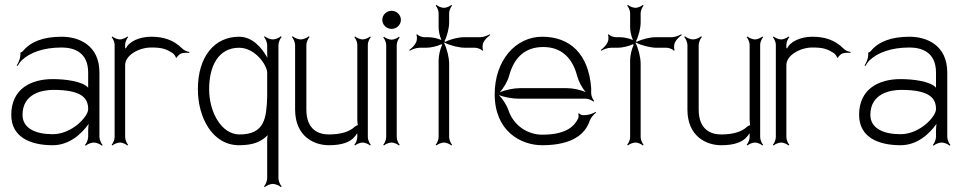

<svg xmlns="http://www.w3.org/2000/svg" viewBox="-20 -582 3922 784"><path d="M72 -113C72 -200 153 -215 198 -215C320 -215 340 -177 340 -136C340 -106 274 -34 195 -34C127 -34 72 -57 72 -113ZM26 -113C26 -20 107 11 195 11C262 11 311 -33 342 -76C341 -67 340 -57 340 -49V-23C340 -12 333 4 327 10L330 13C336 7 352 0 363 0C374 0 390 7 396 13L399 10C393 4 386 -12 386 -23V-286C386 -396 304 -432 232 -432C157 -432 106 -412 75 -375C74 -373 67 -367 66 -369L63 -366C64 -365 63 -350 62 -347C59 -335 54 -323 48 -315L52 -313C55 -319 62 -329 69 -336C102 -367 156 -388 232 -388C280 -388 340 -370 340 -286V-224C317 -250 248 -259 195 -259C108 -259 26 -220 26 -113Z M436 9 439 12C444 7 459 0 470 0C480 0 495 7 500 12L503 9C498 4 491 -11 491 -22V-316C491 -357 548 -388 597 -388C640 -388 657 -383 685 -365C690 -362 698 -351 698 -347L702 -346C702 -351 713 -360 718 -363C728 -367 745 -367 753 -366V-370C745 -371 731 -376 724 -384C687 -421 644 -432 597 -432C549 -432 506 -412 494 -384L491 -386V-400C491 -410 498 -425 503 -430L500 -433C495 -428 480 -421 470 -421C459 -421 444 -428 439 -433L436 -430C441 -425 448 -410 448 -400V-22C448 -11 441 4 436 9Z M834 -218C834 -314 873 -387 956 -387C1023 -387 1071 -315 1071 -285V-187C1068 -100 1061 -33 958 -33C886 -33 834 -121 834 -218ZM788 -218C788 -101 848 11 956 11C1014 11 1046 -3 1073 -30C1072 -24 1071 -17 1071 -11V146C1071 157 1064 173 1058 179L1061 182C1067 176 1083 169 1094 169C1105 169 1121 176 1127 182L1130 179C1124 173 1117 157 1117 146V-398C1117 -409 1124 -425 1130 -431L1127 -434C1121 -428 1105 -421 1094 -421C1083 -421 1067 -428 1061 -434L1058 -431C1064 -425 1071 -409 1071 -398V-371C1071 -364 1071 -354 1072 -346C1048 -388 1011 -432 956 -432C856 -432 788 -351 788 -218Z M1172 -431C1178 -425 1185 -409 1185 -398V-135C1185 -25 1262 11 1323 11C1375 11 1411 -1 1430 -26C1432 -29 1436 -34 1439 -38V-22C1439 -11 1432 4 1427 9L1430 12C1435 7 1450 0 1461 0C1471 0 1486 7 1491 12L1494 9C1489 4 1482 -11 1482 -22V-400C1482 -410 1489 -425 1494 -430L1491 -433C1486 -428 1471 -421 1461 -421C1450 -421 1435 -428 1430 -433L1427 -430C1432 -425 1439 -410 1439 -400V-92C1439 -89 1440 -77 1441 -71C1437 -70 1432 -67 1429 -65C1409 -45 1373 -33 1323 -33C1282 -33 1231 -51 1231 -135V-398C1231 -409 1238 -425 1244 -431L1241 -434C1235 -428 1219 -421 1208 -421C1197 -421 1181 -428 1175 -434Z M1545 9 1548 12C1553 7 1568 0 1579 0C1589 0 1604 7 1609 12L1612 9C1607 4 1600 -11 1600 -22V-399C1600 -409 1607 -424 1612 -429L1609 -432C1604 -427 1589 -420 1579 -420C1568 -420 1553 -427 1548 -432L1545 -429C1550 -424 1557 -409 1557 -399V-22C1557 -11 1550 4 1545 9ZM1541 -501C1541 -481 1558 -464 1579 -464C1600 -464 1617 -481 1617 -501C1617 -521 1600 -538 1579 -538C1558 -538 1541 -521 1541 -501Z M1651 -378 1653 -375C1662 -380 1679 -387 1693 -387H1720C1738 -387 1766 -393 1784 -402L1783 -401L1785 -399L1786 -400C1777 -382 1771 -354 1771 -336V-22C1771 -11 1764 4 1759 9L1762 12C1767 7 1782 0 1793 0C1803 0 1818 7 1823 12L1826 9C1821 4 1814 -11 1814 -22V-322C1814 -347 1805 -384 1793 -407C1794 -407 1794 -408 1795 -408C1818 -396 1855 -387 1879 -387H1920C1929 -387 1946 -381 1949 -375L1953 -377C1949 -383 1950 -401 1954 -409C1960 -421 1974 -434 1982 -439L1980 -442C1971 -437 1954 -430 1940 -430H1874C1852 -430 1819 -422 1798 -411L1795 -414C1806 -435 1814 -468 1814 -490V-529C1814 -539 1821 -554 1826 -559L1823 -562C1818 -557 1803 -550 1793 -550C1782 -550 1767 -557 1762 -562L1759 -559C1764 -554 1771 -539 1771 -529V-471C1771 -457 1775 -435 1782 -420L1781 -419C1766 -426 1744 -430 1730 -430H1713C1704 -430 1687 -436 1684 -442L1680 -440C1684 -434 1683 -416 1679 -409C1673 -396 1659 -383 1651 -378ZM1792 -409H1793L1792 -408Z M2021 -205C2036 -222 2053 -250 2059 -273C2079 -347 2124 -390 2198 -390C2274 -390 2318 -344 2337 -271C2343 -249 2357 -222 2372 -206C2351 -215 2319 -222 2296 -222H2102C2078 -222 2043 -215 2021 -205ZM2000 -197C2000 -47 2106 11 2194 11C2320 11 2371 -37 2388 -89C2393 -102 2405 -116 2414 -122L2412 -125C2403 -119 2383 -112 2370 -112H2359C2355 -112 2347 -116 2345 -119L2341 -118C2343 -114 2343 -103 2341 -99C2328 -72 2299 -32 2194 -32C2139 -32 2079 -65 2056 -132C2049 -153 2032 -179 2017 -194C2039 -185 2074 -179 2097 -179H2373C2383 -179 2398 -172 2403 -167L2406 -170C2401 -175 2394 -190 2394 -201V-222C2384 -361 2308 -432 2194 -432C2086 -432 2000 -336 2000 -197Z M2433 -378 2435 -375C2444 -380 2461 -387 2475 -387H2502C2520 -387 2548 -393 2566 -402L2565 -401L2567 -399L2568 -400C2559 -382 2553 -354 2553 -336V-22C2553 -11 2546 4 2541 9L2544 12C2549 7 2564 0 2575 0C2585 0 2600 7 2605 12L2608 9C2603 4 2596 -11 2596 -22V-322C2596 -347 2587 -384 2575 -407C2576 -407 2576 -408 2577 -408C2600 -396 2637 -387 2661 -387H2702C2711 -387 2728 -381 2731 -375L2735 -377C2731 -383 2732 -401 2736 -409C2742 -421 2756 -434 2764 -439L2762 -442C2753 -437 2736 -430 2722 -430H2656C2634 -430 2601 -422 2580 -411L2577 -414C2588 -435 2596 -468 2596 -490V-529C2596 -539 2603 -554 2608 -559L2605 -562C2600 -557 2585 -550 2575 -550C2564 -550 2549 -557 2544 -562L2541 -559C2546 -554 2553 -539 2553 -529V-471C2553 -457 2557 -435 2564 -420L2563 -419C2548 -426 2526 -430 2512 -430H2495C2486 -430 2469 -436 2466 -442L2462 -440C2466 -434 2465 -416 2461 -409C2455 -396 2441 -383 2433 -378ZM2574 -409H2575L2574 -408Z M2774 -431C2780 -425 2787 -409 2787 -398V-135C2787 -25 2864 11 2925 11C2977 11 3013 -1 3032 -26C3034 -29 3038 -34 3041 -38V-22C3041 -11 3034 4 3029 9L3032 12C3037 7 3052 0 3063 0C3073 0 3088 7 3093 12L3096 9C3091 4 3084 -11 3084 -22V-400C3084 -410 3091 -425 3096 -430L3093 -433C3088 -428 3073 -421 3063 -421C3052 -421 3037 -428 3032 -433L3029 -430C3034 -425 3041 -410 3041 -400V-92C3041 -89 3042 -77 3043 -71C3039 -70 3034 -67 3031 -65C3011 -45 2975 -33 2925 -33C2884 -33 2833 -51 2833 -135V-398C2833 -409 2840 -425 2846 -431L2843 -434C2837 -428 2821 -421 2810 -421C2799 -421 2783 -428 2777 -434Z M3136 9 3139 12C3144 7 3159 0 3170 0C3180 0 3195 7 3200 12L3203 9C3198 4 3191 -11 3191 -22V-316C3191 -357 3248 -388 3297 -388C3340 -388 3357 -383 3385 -365C3390 -362 3398 -351 3398 -347L3402 -346C3402 -351 3413 -360 3418 -363C3428 -367 3445 -367 3453 -366V-370C3445 -371 3431 -376 3424 -384C3387 -421 3344 -432 3297 -432C3249 -432 3206 -412 3194 -384L3191 -386V-400C3191 -410 3198 -425 3203 -430L3200 -433C3195 -428 3180 -421 3170 -421C3159 -421 3144 -428 3139 -433L3136 -430C3141 -425 3148 -410 3148 -400V-22C3148 -11 3141 4 3136 9Z M3534 -113C3534 -200 3615 -215 3660 -215C3782 -215 3802 -177 3802 -136C3802 -106 3736 -34 3657 -34C3589 -34 3534 -57 3534 -113ZM3488 -113C3488 -20 3569 11 3657 11C3724 11 3773 -33 3804 -76C3803 -67 3802 -57 3802 -49V-23C3802 -12 3795 4 3789 10L3792 13C3798 7 3814 0 3825 0C3836 0 3852 7 3858 13L3861 10C3855 4 3848 -12 3848 -23V-286C3848 -396 3766 -432 3694 -432C3619 -432 3568 -412 3537 -375C3536 -373 3529 -367 3528 -369L3525 -366C3526 -365 3525 -350 3524 -347C3521 -335 3516 -323 3510 -315L3514 -313C3517 -319 3524 -329 3531 -336C3564 -367 3618 -388 3694 -388C3742 -388 3802 -370 3802 -286V-224C3779 -250 3710 -259 3657 -259C3570 -259 3488 -220 3488 -113Z"/></svg>

Font: Armata Saber
Style: Rg
Weight: 400
Designer: Jasper
Foundry: Cannot Into Space Fonts
Version: Version 0.970